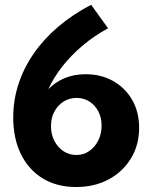

<svg xmlns="http://www.w3.org/2000/svg" viewBox="-20 -752 624 787"><path d="M292 14.6Q213.4 14.6 155.5 -20.5Q97.7 -55.7 65.9 -119.9Q34.2 -184.1 34.2 -271Q34.2 -341.3 55.7 -407.2Q77.1 -473.1 118.2 -532.5Q159.2 -591.8 218.5 -642.3Q277.8 -692.9 353.5 -732.4L422.9 -636.2Q365.7 -605 318.4 -564.9Q271 -524.9 235.4 -479.5Q199.7 -434.1 178.2 -386.2Q206.1 -415.5 244.9 -431.6Q283.7 -447.8 331.1 -447.8Q395 -447.8 444.6 -419.4Q494.1 -391.1 522.2 -341.8Q550.3 -292.5 550.3 -228Q550.3 -157.7 516.8 -102.8Q483.4 -47.9 425.3 -16.6Q367.2 14.6 292 14.6ZM292.5 -116.7Q322.3 -116.7 345.5 -132.6Q368.7 -148.4 382.6 -175.8Q396.5 -203.1 396.5 -236.8Q396.5 -270 383.1 -295.4Q369.6 -320.8 346.7 -335.7Q323.7 -350.6 293.9 -350.6Q264.2 -350.6 240.2 -335.4Q216.3 -320.3 202.6 -294.2Q189 -268.1 189 -234.9Q189 -201.2 202.9 -174.6Q216.8 -147.9 240.2 -132.3Q263.7 -116.7 292.5 -116.7Z"/></svg>

Font: Kumbh Sans
Style: Bold
Weight: 700
Version: Version 1.005